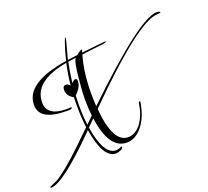

<svg xmlns="http://www.w3.org/2000/svg" viewBox="-216 -951 1345 1242"><g transform="rotate(-20 456.5 -330.5)"><path d="M-67 111Q-71 111 -71 107Q-71 103 -66 101L-20 81Q12 63 62 22Q112 -19 179 -83L279 -180Q270 -249 270 -327Q270 -342 270 -357.5Q270 -373 271 -389Q227 -413 227 -454Q227 -483 249 -483Q264 -483 277 -467Q284 -543 301 -615Q66 -573 66 -427Q66 -333 202 -333Q204 -333 208 -333Q212 -333 217 -334H231Q235 -334 235 -330Q235 -321 198 -321Q11 -321 11 -429Q11 -582 304 -627Q314 -669 324.5 -703.5Q335 -738 345 -764Q350 -772 351 -772Q353 -772 353 -768Q353 -762 337 -704Q328 -671 323 -652.5Q318 -634 317 -629L384 -638Q414 -662 424 -662Q426 -662 426 -661Q426 -661 424.5 -656.5Q423 -652 420 -642Q494 -650 534 -654.5Q574 -659 581 -659Q588 -659 588 -657Q588 -651 560 -647Q536 -645 500 -640.5Q464 -636 417 -630Q384 -518 384 -375Q384 -332 387 -285Q842 -723 961 -723Q984 -723 984 -713Q984 -709 962 -709Q832 -709 389 -265Q410 -26 513 -26Q560 -26 597 -69Q625 -103 642 -157L654 -213Q656 -219 662 -219Q665 -219 665 -215Q665 -204 654 -162Q636 -96 599 -52Q552 4 494 4Q372 4 342 -218L295 -171Q327 27 411 27Q422 27 437 21Q452 15 452 15Q454 15 454 18Q454 30 435.5 38Q417 46 403 46Q316 46 283 -158Q17 111 -67 111ZM292 -192 339 -238Q333 -291 333 -350Q333 -406 342 -493Q352 -606 370 -625Q354 -623 340 -621Q326 -619 315 -617Q308 -583 302.5 -548Q297 -513 293 -478Q308 -496 319 -496Q331 -496 331 -478Q331 -439 286 -395Q285 -378 284.5 -360.5Q284 -343 284 -326Q284 -290 286 -256.5Q288 -223 292 -192Z"/></g></svg>

Font: Love Light
Style: Regular
Weight: 400
Designer: Robert E. Leuschke
Foundry: Robert E. Leuschke
Version: Version 1.010; ttfautohint (v1.8.3)